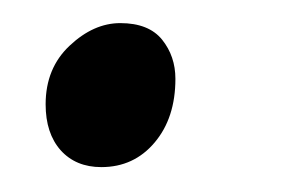

<svg xmlns="http://www.w3.org/2000/svg" viewBox="-20 -130 248 162"><path d="M18.5 -42Q18.5 -72.5 38.8 -91.5Q59 -110.5 81.5 -110.5Q105.5 -110.5 116.8 -96.5Q128 -82.5 128 -63.5Q128 -30.5 110.5 -9.8Q93 11 65.5 11Q44 11 31.2 -3.2Q18.5 -17.5 18.5 -42Z"/></svg>

Font: Merriweather 20pt Light
Style: Italic
Weight: 300
Italic angle: -7.8°
Version: Version 2.101